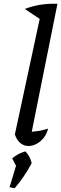

<svg xmlns="http://www.w3.org/2000/svg" viewBox="-20 -758 321 1006"><path d="M197 -653 110 -711Q148 -726 191.5 -733Q235 -740 281 -738ZM138 -26 120 -66Q151 -67 178.5 -71.5Q206 -76 232 -84Q225 -56 209 -36Q193 -16 172 -4.5Q151 7 129 7Q105 7 86 -9Q67 -25 58 -54L200 -715L281 -738ZM30 223 66 104 146 97Q107 170 57 228ZM77 136 44 72Q72 47 113 35Q138 61 146 97Z"/></svg>

Font: Piazzolla Thin Medium
Style: Italic
Weight: 500
Italic angle: -11.3°
Version: Version 2.005